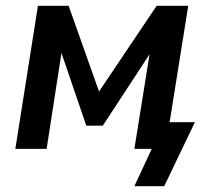

<svg xmlns="http://www.w3.org/2000/svg" viewBox="-20 -514 732 663"><path d="M444 129 504 0H444L459 -92H653L547 129ZM33 0 111 -494H217L322 -198L521 -494H630L551 0H444L501 -355H515L335 -80H278L184 -355H196L141 0Z"/></svg>

Font: Nunito Sans 10pt SemiCondensed
Style: Bold Italic
Weight: 700
Width: 4
Italic angle: -9°
Designer: Vernon Adams
Foundry: Vernon Adams
Version: Version 3.101;gftools[0.9.27]